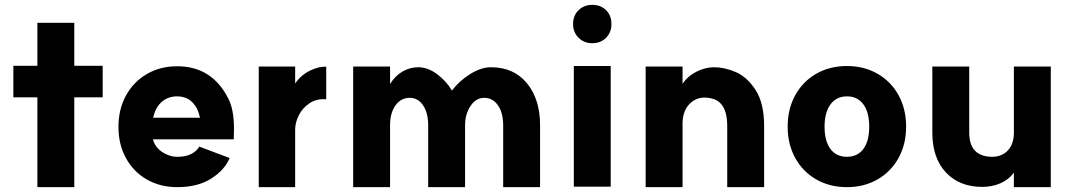

<svg xmlns="http://www.w3.org/2000/svg" viewBox="-20 -751 4407 791"><path d="M134 -350H35V-480H134V-657H286V-480H403V-350H286V20H134Z M468 -228Q468 -301 499 -357.5Q530 -414 585 -446Q640 -478 710 -478Q854 -478 921 -344Q944 -300 944 -218L943 -177H610Q619 -144 648.5 -124.5Q678 -105 711 -105Q747 -105 769.5 -117.5Q792 -130 801 -147L926 -100Q906 -51 850.5 -15.5Q795 20 710 20Q640 20 585 -11.5Q530 -43 499 -99.5Q468 -156 468 -228ZM710 -354Q672 -354 646 -331Q620 -308 611 -266H804Q795 -308 771 -331Q747 -354 710 -354Z M1046 -477H1196V-407Q1220 -442 1257 -460Q1294 -478 1324 -476V-342Q1284 -345 1255 -325.5Q1226 -306 1211 -276Q1196 -246 1196 -217V20H1046Z M1975 -348Q1941 -348 1918.5 -314.5Q1896 -281 1896 -235V20H1744V-235Q1744 -286 1723 -317Q1702 -348 1668 -348Q1632 -348 1609.5 -317Q1587 -286 1587 -235V20H1435V-477H1587V-405Q1608 -439 1638.5 -456.5Q1669 -474 1703 -474Q1742 -474 1780 -446Q1818 -418 1842 -378Q1871 -417 1916.5 -445.5Q1962 -474 2002 -474Q2097 -474 2151 -408Q2205 -342 2205 -235V20H2053V-235Q2053 -286 2031.5 -317Q2010 -348 1975 -348Z M2496 -479V18H2344V-479ZM2499 -652Q2499 -618 2477 -595.5Q2455 -573 2420 -573Q2386 -573 2363.5 -595.5Q2341 -618 2341 -652Q2341 -687 2363.5 -709Q2386 -731 2420 -731Q2455 -731 2477 -709Q2499 -687 2499 -652Z M2880 -349Q2842 -348 2816 -317.5Q2790 -287 2792 -232V20H2640V-477H2792V-406Q2814 -438 2850 -456Q2886 -474 2922 -474Q2965 -474 3011.5 -454Q3058 -434 3093 -380Q3128 -326 3128 -232V20H2976V-232Q2976 -291 2953 -320Q2930 -349 2880 -349Z M3561 -229Q3561 -288 3537 -321Q3513 -354 3469 -354Q3426 -354 3401.5 -321Q3377 -288 3377 -229Q3377 -170 3401 -137.5Q3425 -105 3469 -105Q3513 -105 3537 -137.5Q3561 -170 3561 -229ZM3713 -229Q3713 -157 3682 -100.5Q3651 -44 3595.5 -12Q3540 20 3469 20Q3398 20 3342.5 -12Q3287 -44 3256 -100.5Q3225 -157 3225 -229Q3225 -302 3256 -358.5Q3287 -415 3342.5 -447Q3398 -479 3469 -479Q3540 -479 3595.5 -447Q3651 -415 3682 -358.5Q3713 -302 3713 -229Z M4069 -105Q4111 -106 4135 -134.5Q4159 -163 4157 -214V-477H4309V20H4157V-40Q4135 -10 4100.5 4.5Q4066 19 4027 19Q3933 19 3877 -40.5Q3821 -100 3821 -205V-477H3973V-205Q3973 -105 4069 -105Z"/></svg>

Font: SUITE Heavy
Style: Regular
Weight: 900
Designer: Sun
Foundry: Sun
Version: Version 2.040